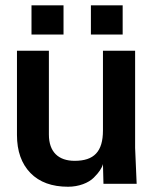

<svg xmlns="http://www.w3.org/2000/svg" viewBox="-20 -692 619 723"><path d="M236.3 11.2C277.3 11.2 313.5 -3.4 333 -22.9C353 -42.5 364.3 -60.1 367.7 -74.2L369.6 0H494.6L488.8 -134.8V-501H367.7V-200.7C367.7 -120.6 333.5 -86.4 261.2 -86.4C200.7 -86.4 164.1 -119.1 164.1 -185.5V-501H43.9V-183.6C43.9 -123 61 -75.2 94.7 -40.5C128.4 -5.9 175.8 11.2 236.3 11.2ZM441.9 -562V-671.9H322.3V-562ZM219.2 -562V-671.9H98.6V-562Z"/></svg>

Font: Ride
Style: Bold
Weight: 700
Version: Version 3.000